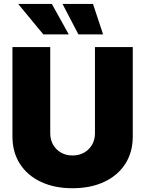

<svg xmlns="http://www.w3.org/2000/svg" viewBox="-20 -973 758 1002"><path d="M358.4 9.3Q264.6 9.3 194.1 -23.7Q123.5 -56.6 84.2 -117.4Q44.9 -178.2 44.9 -261.2V-727.5H242.2V-277.8Q242.2 -243.7 257.3 -217.5Q272.5 -191.4 298.6 -176.5Q324.7 -161.6 358.9 -161.6Q392.6 -161.6 418.9 -176.5Q445.3 -191.4 460.4 -217.5Q475.6 -243.7 475.6 -277.8V-727.5H672.9V-261.2Q672.9 -178.2 633.5 -117.4Q594.2 -56.6 523.4 -23.7Q452.6 9.3 358.4 9.3ZM389.2 -793.5 306.2 -952.6H465.3L518.1 -793.5ZM206.1 -793.5 74.7 -952.6H250.5L338.9 -793.5Z"/></svg>

Font: Inter 18pt Black
Style: Regular
Weight: 900
Designer: Rasmus Andersson
Foundry: rsms
Version: Version 4.001;git-66647c0bb